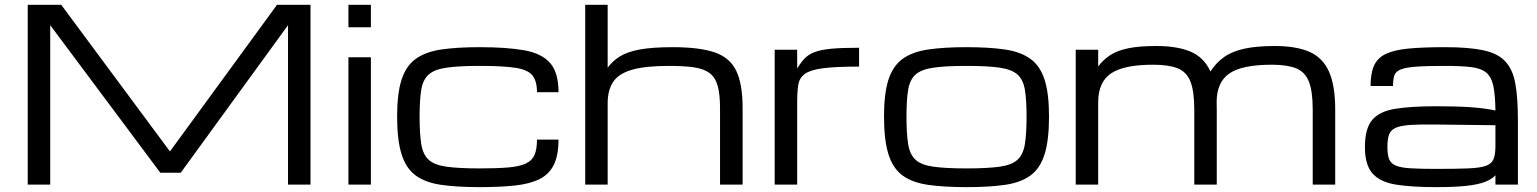

<svg xmlns="http://www.w3.org/2000/svg" viewBox="-20 -770 6413 801"><path d="M95.7 0V-750H235.4L689 -138.2L1135.7 -750H1275.4V0H1181.6V-665L733.9 -49.3H648.9L189.5 -665V0Z M1433.6 0V-531.2H1527.3V0ZM1433.6 -656.2V-750H1527.3V-656.2Z M1981 10.7Q1886.7 10.7 1820.8 1.2Q1754.9 -8.3 1714.4 -37.8Q1673.8 -67.4 1655.3 -126.5Q1636.7 -185.5 1636.7 -284.2Q1636.7 -379.9 1655.3 -437.5Q1673.8 -495.1 1714.4 -524.4Q1754.9 -553.7 1820.8 -563.5Q1886.7 -573.2 1981 -573.2Q2093.8 -573.2 2166.7 -560.3Q2239.7 -547.4 2274.9 -507.3Q2310.1 -467.3 2310.1 -385.3H2220.2Q2220.2 -432.6 2200.7 -456.1Q2181.2 -479.5 2129.4 -487.3Q2077.6 -495.1 1981 -495.1Q1894 -495.1 1843.3 -487.8Q1792.5 -480.5 1768.6 -459.2Q1744.6 -438 1737.5 -396Q1730.5 -354 1730.5 -284.2Q1730.5 -211.9 1737.5 -168.5Q1744.6 -125 1768.6 -103.3Q1792.5 -81.5 1843.3 -74.5Q1894 -67.4 1981 -67.4Q2054.7 -67.4 2101.6 -71.5Q2148.4 -75.7 2174.3 -88.1Q2200.2 -100.6 2210.2 -124.3Q2220.2 -147.9 2220.2 -187.5H2310.1Q2310.1 -122.1 2290.5 -82.5Q2271 -43 2231 -22.9Q2190.9 -2.9 2128.7 3.9Q2066.4 10.7 1981 10.7Z M2421.4 0V-750H2515.1V-487.8Q2536.1 -516.1 2567.1 -535.2Q2598.1 -554.2 2650.1 -563.7Q2702.1 -573.2 2786.6 -573.2Q2897 -573.2 2960.7 -551.8Q3024.4 -530.3 3051.3 -475.1Q3078.1 -419.9 3078.1 -318.8V0H2983.9V-318.8Q2983.9 -376.5 2974.1 -411.6Q2964.4 -446.8 2940.7 -464.8Q2917 -482.9 2875.5 -489Q2834 -495.1 2770 -495.1Q2672.4 -495.1 2616.7 -479Q2561 -462.9 2538.1 -428.5Q2515.1 -394 2515.1 -338.9V0Z M3211.9 0V-562.5H3305.7V-484.9Q3321.3 -509.8 3337.2 -526.4Q3353 -543 3378.7 -552.7Q3404.3 -562.5 3448.2 -566.7Q3492.2 -570.8 3564 -570.8V-492.2Q3467.3 -492.2 3414.3 -485.4Q3361.3 -478.5 3338.4 -462.2Q3315.4 -445.8 3310.5 -417Q3305.7 -388.2 3305.7 -343.8V0Z M4012.2 10.7Q3918 10.7 3852.1 1.2Q3786.1 -8.3 3745.6 -37.8Q3705.1 -67.4 3686.5 -126.5Q3668 -185.5 3668 -284.2Q3668 -379.9 3686.5 -437.5Q3705.1 -495.1 3745.6 -524.4Q3786.1 -553.7 3852.1 -563.5Q3918 -573.2 4012.2 -573.2Q4106.9 -573.2 4172.6 -563.5Q4238.3 -553.7 4278.8 -524.4Q4319.3 -495.1 4337.9 -437.5Q4356.4 -379.9 4356.4 -284.2Q4356.4 -185.5 4337.9 -126.5Q4319.3 -67.4 4278.8 -37.8Q4238.3 -8.3 4172.6 1.2Q4106.9 10.7 4012.2 10.7ZM4262.7 -284.2Q4262.7 -354 4255.6 -396Q4248.5 -438 4224.6 -459.2Q4200.7 -480.5 4150.1 -487.8Q4099.6 -495.1 4012.2 -495.1Q3925.3 -495.1 3874.5 -487.8Q3823.7 -480.5 3799.8 -459.2Q3775.9 -438 3768.8 -396Q3761.7 -354 3761.7 -284.2Q3761.7 -211.9 3768.8 -168.5Q3775.9 -125 3799.8 -103.3Q3823.7 -81.5 3874.5 -74.5Q3925.3 -67.4 4012.2 -67.4Q4099.6 -67.4 4150.1 -74.5Q4200.7 -81.5 4224.6 -103.3Q4248.5 -125 4255.6 -168.5Q4262.7 -211.9 4262.7 -284.2Z M4467.8 0V-562.5H4561.5V-492.7Q4582.5 -521 4611.8 -540Q4641.1 -559.1 4686.8 -568.6Q4732.4 -578.1 4803.7 -578.1Q4892.1 -578.1 4947.8 -554.2Q5003.4 -530.3 5029.8 -471.7Q5053.7 -508.8 5087.4 -532.5Q5121.1 -556.2 5172.1 -567.1Q5223.1 -578.1 5297.9 -578.1Q5386.7 -578.1 5442.4 -554Q5498 -529.8 5524.2 -471.7Q5550.3 -413.6 5550.3 -312.5V0H5456.5V-312.5Q5456.5 -389.6 5440.4 -429.9Q5424.3 -470.2 5387 -485.1Q5349.6 -500 5286.1 -500Q5161.6 -500 5108.6 -463.4Q5055.7 -426.8 5055.7 -343.8V-344.2Q5056.2 -329.1 5056.2 -312.5V0H4962.4V-312.5Q4962.4 -389.6 4946.3 -429.9Q4930.2 -470.2 4892.8 -485.1Q4855.5 -500 4792 -500Q4667.5 -500 4614.5 -463.4Q4561.5 -426.8 4561.5 -343.8V0Z M5970.7 10.7Q5869.6 10.7 5804 0.2Q5738.3 -10.3 5706.3 -45.9Q5674.3 -81.5 5674.3 -156.7Q5674.3 -233.4 5704.3 -269.3Q5734.4 -305.2 5799.6 -315.9Q5864.7 -326.7 5970.7 -326.7Q6056.6 -326.7 6114.7 -322.8Q6172.9 -318.8 6218.8 -309.1Q6217.8 -374 6210 -411.4Q6202.1 -448.7 6180.7 -466.8Q6159.2 -484.9 6117.9 -490Q6076.7 -495.1 6008.3 -495.1Q5930.2 -495.1 5886 -491.7Q5841.8 -488.3 5821.8 -479.5Q5801.8 -470.7 5796.6 -454.1Q5791.5 -437.5 5791.5 -411.1H5697.8Q5697.8 -463.9 5712.2 -496.1Q5726.6 -528.3 5761.2 -544.9Q5795.9 -561.5 5856.2 -567.4Q5916.5 -573.2 6008.3 -573.2Q6106.9 -573.2 6167.2 -560.5Q6227.5 -547.9 6259 -514.9Q6290.5 -481.9 6301.5 -422.9Q6312.5 -363.8 6312.5 -270.5V0H6218.8V-38.6Q6202.1 -21 6172.9 -10.3Q6143.6 0.5 6095 5.6Q6046.4 10.7 5970.7 10.7ZM5970.7 -65.4Q6054.2 -65.4 6104 -67.4Q6153.8 -69.3 6178.5 -78.1Q6203.1 -86.9 6210.9 -106.4Q6218.8 -126 6218.8 -161.1V-247.6L5970.7 -250.5Q5904.8 -251.5 5864.5 -248.8Q5824.2 -246.1 5803.2 -237.1Q5782.2 -228 5775.1 -208.7Q5768.1 -189.5 5768.1 -156.7Q5768.1 -125 5775.1 -106.4Q5782.2 -87.9 5803.2 -79.1Q5824.2 -70.3 5864.5 -67.9Q5904.8 -65.4 5970.7 -65.4Z"/></svg>

Font: Michroma
Style: Regular
Weight: 400
Designer: Vernon Adams
Foundry: Vernon Adams
Version: Version 1.100; ttfautohint (v1.8.4.7-5d5b);gftools[0.9.29]